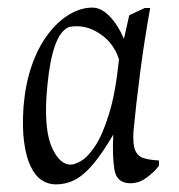

<svg xmlns="http://www.w3.org/2000/svg" viewBox="-20 -480 471 505"><path d="M127 5Q107 5 90 -6Q73 -17 61 -41.5Q49 -66 43.5 -105.5Q38 -145 42 -201Q47 -260 63.5 -307.5Q80 -355 105.5 -389Q131 -423 161.5 -441.5Q192 -460 223 -460Q246 -460 268 -437.5Q290 -415 306 -378L320 -440L361 -459H375Q360 -376 349 -292Q338 -208 331 -134Q329 -101 335.5 -85Q342 -69 358 -64Q374 -59 398 -58V-44Q386 -28 366 -13Q346 2 323 2Q287 2 281 -33.5Q275 -69 278 -126Q248 -75 223.5 -46.5Q199 -18 176 -6.5Q153 5 127 5ZM166 -47Q177 -47 194.5 -57.5Q212 -68 231 -97Q250 -126 267 -181Q284 -236 293 -324Q280 -364 248 -387.5Q216 -411 182 -411Q172 -411 164 -409.5Q156 -408 147 -399Q130 -383 118.5 -340Q107 -297 102 -223Q97 -135 117 -91Q137 -47 166 -47Z"/></svg>

Font: Ancizar Serif Light
Style: Italic
Weight: 300
Italic angle: -4°
Designer: Cesar Puertas, Viviana Monsalve, Julian Moncada, Julian Prieto, Jose Castro, Felipe Aragon, Mariel Hernandez, Sara Alarc
Version: Version 8.100